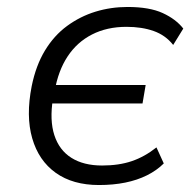

<svg xmlns="http://www.w3.org/2000/svg" viewBox="-20 -523 561 551"><path d="M264 8Q189 8 140 -27Q91 -62 72.5 -126Q54 -190 71 -276Q83 -335 109 -378Q135 -421 172.5 -448.5Q210 -476 254 -489.5Q298 -503 346 -503Q409 -503 447 -485.5Q485 -468 506 -441L477 -394Q455 -422 421 -434Q387 -446 343 -446Q287 -446 244 -424Q201 -402 174 -361Q147 -320 137 -262L130 -279H398L389 -226H121L132 -240Q122 -178 136 -135Q150 -92 185 -70Q220 -48 273 -48Q321 -48 358 -60.5Q395 -73 429 -100L450 -54Q430 -34 402 -20Q374 -6 339.5 1Q305 8 264 8Z"/></svg>

Font: Nunito Sans 7pt SemiCondensed Light
Style: Italic
Weight: 300
Width: 4
Italic angle: -9°
Designer: Vernon Adams
Foundry: Vernon Adams
Version: Version 3.101;gftools[0.9.27]